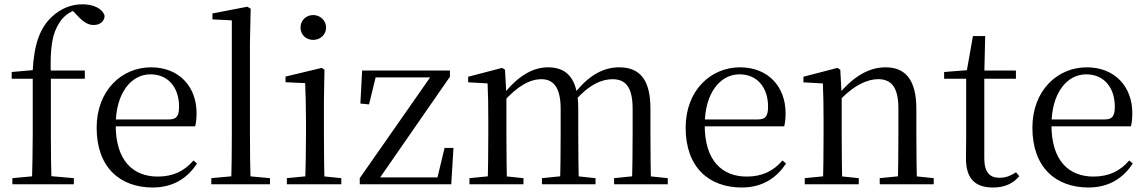

<svg xmlns="http://www.w3.org/2000/svg" viewBox="-20 -836 5202 871"><path d="M36.2 0H315V-27.8L192 -38.6H152.1L36.2 -27.8ZM124.7 0H213.9C211.7 -75.8 210.7 -152.7 210.7 -228.5V-492.6C206.1 -623.2 217.4 -684.2 250 -733.9C270.9 -766.9 306.2 -791.3 344.3 -794.7V-803.5H303V-794.5L330.2 -766.1C357.7 -736.1 379 -722.6 405.4 -722.6C434.8 -722.6 453.7 -740.4 454.7 -763.8C444.9 -798.3 402.3 -816.5 354.1 -816.5C305.4 -816.5 257.2 -799 215.6 -760.1C162.1 -710.2 134.4 -638.1 127.9 -510.5L127.7 -504.6L158.4 -520.4L33.1 -509.4V-478.9H128.5V-228.5C128.5 -152.7 126.7 -75.8 124.7 0ZM170.2 -478.9H364.8V-516H170.2Z M673.3 14.6C763 14.6 830 -26.3 873.6 -94.3L857.7 -108.1C816.8 -60.3 765.7 -35 695.5 -35C584.4 -35 504.9 -106.4 504.9 -268.7C504.9 -413.6 574.8 -498.8 662.6 -498.8C744.3 -498.8 792.3 -437.4 792.3 -352.3C792.3 -311.7 782.3 -294.2 747.3 -294.2H456.6V-262.9H865.4C869.7 -278.8 871.7 -298.9 871.7 -323.2C871.7 -440.7 794.6 -530.6 664.9 -530.6C532.1 -530.6 418.4 -425.5 418.4 -256.8C418.4 -76.2 524.8 14.6 673.3 14.6Z M938.6 0H1204.7V-27.8L1087.1 -38.6H1055.5L938.6 -27.8ZM1028.7 0H1117.1C1114.9 -62.2 1113.9 -157.1 1113.9 -228.5V-641L1117.1 -796.5L1102.1 -805.5L943.7 -775.1V-748.1L1031.7 -743.7V-228.5C1031.7 -157.1 1030.7 -62.2 1028.7 0Z M1281.3 0H1528.3V-27.8L1422.5 -38.6H1391.1L1281.3 -27.8ZM1364.3 0H1452.7C1450.5 -48.6 1449.5 -160.9 1449.5 -228.5V-380.2L1451.9 -519.8L1439.7 -528L1275.3 -488.6V-463L1364.3 -458.9C1366.3 -408.8 1368.1 -356.4 1368.1 -288.8V-228.5C1368.1 -160.9 1366.3 -48.6 1364.3 0ZM1400.8 -655C1432.2 -655 1459.2 -677.9 1459.2 -711.1C1459.2 -743.7 1432.2 -767.7 1400.8 -767.7C1368.8 -767.7 1343.3 -743.7 1343.3 -711.1C1343.3 -677.9 1368.8 -655 1400.8 -655Z M1612 0H2027.1L2037.1 -165H1996.9L1960.3 -13.5L1986.3 -31.1H1698.1L1696.6 -51.4L1691.1 -11.8L2021.1 -487.9V-516H1622.8L1614.8 -366.2L1654.1 -362.4L1688.7 -503.9L1659.2 -484.9H1936.5L1944.5 -476.3V-503.9L1612 -27.8Z M2109.7 0H2354.7V-27.8L2250.8 -38.6H2218.4L2109.7 -27.8ZM2191.9 0H2280.3C2278.3 -48.6 2277.3 -160.9 2277.3 -228.5V-406.1L2270.9 -519.8L2257.9 -528L2103.8 -487.9V-462.6L2191.9 -457.7C2194.3 -407.9 2195.1 -357.8 2195.1 -290.4V-228.5C2195.1 -160.9 2194.1 -48.6 2191.9 0ZM2438.5 0H2681.6V-27.8L2579 -38.6H2545.6L2438.5 -27.8ZM2520.2 0H2606.4C2604.4 -48.6 2603.2 -158.7 2603.2 -228.5V-342.4C2603.2 -477.3 2553.5 -530.6 2466.6 -530.6C2393.6 -530.6 2326.9 -488.4 2262.2 -406H2251.1L2260.4 -370.6C2329.1 -448.5 2385.7 -476.7 2436.3 -476.7C2489.8 -476.7 2523.4 -440 2523.4 -342.2V-228.5C2523.4 -158.7 2522.4 -48.6 2520.2 0ZM2765.8 0H3009.3V-27.8L2904.9 -38.6H2871.7L2765.8 -27.8ZM2846.2 0H2933.7C2931.7 -48.6 2930.7 -158.7 2930.7 -228.5V-343.5C2930.7 -477.1 2880.5 -530.6 2789.1 -530.6C2717 -530.6 2650.3 -494.2 2586.8 -412.6H2575.4L2585.9 -376.5C2652.1 -452.6 2709.6 -476.7 2758.6 -476.7C2816.1 -476.7 2849.9 -443.6 2849.9 -342.2V-228.5C2849.9 -158.7 2848.9 -48.6 2846.2 0Z M3345.3 14.6C3435 14.6 3502 -26.3 3545.6 -94.3L3529.7 -108.1C3488.8 -60.3 3437.7 -35 3367.5 -35C3256.4 -35 3176.9 -106.4 3176.9 -268.7C3176.9 -413.6 3246.8 -498.8 3334.6 -498.8C3416.3 -498.8 3464.3 -437.4 3464.3 -352.3C3464.3 -311.7 3454.3 -294.2 3419.3 -294.2H3128.6V-262.9H3537.4C3541.7 -278.8 3543.7 -298.9 3543.7 -323.2C3543.7 -440.7 3466.6 -530.6 3336.9 -530.6C3204.1 -530.6 3090.4 -425.5 3090.4 -256.8C3090.4 -76.2 3196.8 14.6 3345.3 14.6Z M3630.7 0H3875.7V-27.8L3771.8 -38.6H3739.4L3630.7 -27.8ZM3712.9 0H3801.3C3799.3 -48.6 3798.3 -160.9 3798.3 -228.5V-403.1L3791.9 -519.8L3778.9 -528L3624.8 -487.9V-462.4L3712.9 -457.5C3715.1 -407.9 3716.1 -357.6 3716.1 -289.4V-228.5C3716.1 -160.9 3715.1 -48.6 3712.9 0ZM3970.8 0H4215.8V-27.8L4111.3 -38.6H4078.3L3970.8 -27.8ZM4052.5 0H4140.2C4138.2 -48.6 4137 -158.7 4137 -228.5V-342.4C4137 -477.3 4084.6 -530.6 3997.5 -530.6C3927.5 -530.6 3855.6 -495.3 3782.8 -406H3772.7L3781.2 -372.4C3853.6 -452.6 3918.3 -476.9 3963.6 -476.9C4021.7 -476.9 4055.5 -442.6 4055.5 -344.3V-228.5C4055.5 -158.7 4054.5 -48.6 4052.5 0Z M4403.9 -478.9H4588.7V-516H4403.9ZM4484.8 14.6C4537.3 14.6 4576.2 -3.3 4603.9 -36.8L4589.4 -54.4C4562.4 -37.9 4543.1 -29.5 4513.3 -29.5C4469.4 -29.5 4445.2 -55.6 4445.2 -117.5V-500.6L4449.3 -672.5H4393.7L4364 -504.4L4383.6 -518.8L4263 -509.4V-478.9H4363V-207.1C4363 -170.9 4362 -149.8 4362 -117.7C4362 -28.2 4400.9 14.6 4484.8 14.6Z M4918.3 14.6C5008 14.6 5075 -26.3 5118.6 -94.3L5102.7 -108.1C5061.8 -60.3 5010.7 -35 4940.5 -35C4829.4 -35 4749.9 -106.4 4749.9 -268.7C4749.9 -413.6 4819.8 -498.8 4907.6 -498.8C4989.3 -498.8 5037.3 -437.4 5037.3 -352.3C5037.3 -311.7 5027.3 -294.2 4992.3 -294.2H4701.6V-262.9H5110.4C5114.7 -278.8 5116.7 -298.9 5116.7 -323.2C5116.7 -440.7 5039.6 -530.6 4909.9 -530.6C4777.1 -530.6 4663.4 -425.5 4663.4 -256.8C4663.4 -76.2 4769.8 14.6 4918.3 14.6Z"/></svg>

Font: Source Han Serif TW VF
Style: Regular
Weight: 250
Designer: Ryoko NISHIZUKA 西塚涼子 (kana & ideographs); Frank Grießhammer (Latin, Greek & Cyrillic); Wenlong ZHANG 张文龙 (bopomofo); San
Foundry: Adobe
Version: Version 2.002;hotconv 1.1.0;makeotfexe 2.6.0